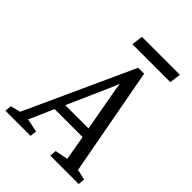

<svg xmlns="http://www.w3.org/2000/svg" viewBox="-269 -896 1009 1009"><g transform="rotate(45 235.5 -391.0)"><path d="M-47 0 -43 -37 12 -51 287 -653H331L443 -50L501 -37L498 0H287L290 -37L362 -51L338 -189H130L70 -52L144 -37L140 0ZM155 -243H328L283 -492L279 -522H277L265 -492ZM178 -719 186 -782H468L460 -719Z"/></g></svg>

Font: Faustina
Style: Italic
Weight: 400
Italic angle: -8°
Designer: Alfonso Garcia
Foundry: http://www.omnibus-type.com
Version: Version 1.200